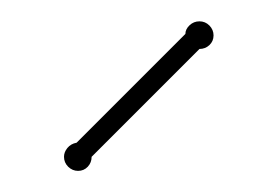

<svg xmlns="http://www.w3.org/2000/svg" viewBox="-20 -730 260 180"><path d="M65.9 -583Q65.9 -577.6 62.3 -573.7Q58.6 -569.8 53.2 -569.8Q47.9 -569.8 43.9 -573.7Q40 -577.6 40 -583Q40 -587.4 43.2 -591.3Q46.4 -595.2 51.8 -596.2L153.8 -698.2Q153.8 -702.6 157.7 -706.3Q161.6 -710 167 -710Q172.4 -710 176.3 -706.1Q180.2 -702.1 180.2 -696.8Q180.2 -691.4 176.3 -687.7Q172.4 -684.1 167 -684.1Z"/></svg>

Font: Wire One
Style: Regular
Weight: 400
Designer: Alexei Vanyashin, Gayaneh Bagdasaryan
Foundry: Cyreal Type Foundry
Version: Version 1.000